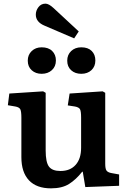

<svg xmlns="http://www.w3.org/2000/svg" viewBox="-20 -1017 700 1051"><path d="M259 14Q180 14 138.5 -30Q97 -74 97 -157V-372Q97 -406 91.5 -418Q86 -430 64 -434L23 -441L31 -505L216 -517L230 -509V-193Q230 -129 248 -105Q266 -81 311 -81Q364 -81 394 -114.5Q424 -148 424 -208V-373Q424 -408 418 -419Q412 -430 390 -434L351 -440L361 -505L542 -517L556 -509V-121Q556 -94 562.5 -84Q569 -74 588 -70L632 -62V0L447 7L433 -77H430Q396 -34 358 -10Q320 14 259 14ZM386 -807 225 -876Q176 -896 176 -937Q176 -959 190.5 -978Q205 -997 229 -997Q247 -997 273 -973L411 -845ZM425 -613Q391 -613 369.5 -632.5Q348 -652 348 -685Q348 -717 369.5 -737.5Q391 -758 425 -758Q462 -758 482 -738Q502 -718 502 -686Q502 -653 480.5 -633Q459 -613 425 -613ZM208 -613Q175 -613 153.5 -632.5Q132 -652 132 -685Q132 -717 153.5 -737.5Q175 -758 208 -758Q245 -758 265.5 -738Q286 -718 286 -686Q286 -653 264 -633Q242 -613 208 -613Z"/></svg>

Font: Literata 12pt SemiBold
Style: Regular
Weight: 600
Designer: Latin by Veronika Burian and Jose Scaglione. Greek by Irene Vlachou. Cyrillic by Vera Evstafieva.
Foundry: TypeTogether
Version: Version 3.002